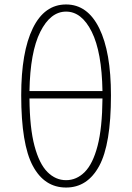

<svg xmlns="http://www.w3.org/2000/svg" viewBox="-20 -827 591 860"><path d="M276 13Q179 13 127 -84Q75 -181 75 -400Q75 -594 127 -700.5Q179 -807 276 -807Q372 -807 424.5 -700.5Q477 -594 477 -400Q477 -181 424.5 -84Q372 13 276 13ZM276 -20Q323 -20 359.5 -56.5Q396 -93 417 -173.5Q438 -254 439 -386H112Q113 -254 134.5 -173.5Q156 -93 192.5 -56.5Q229 -20 276 -20ZM112 -419H439Q436 -594 391 -684.5Q346 -775 276 -775Q206 -775 160.5 -684.5Q115 -594 112 -419Z"/></svg>

Font: Source Han Sans SC ExtraLight
Style: Regular
Weight: 250
Designer: Ryoko NISHIZUKA 西塚涼子 (kana, bopomofo & ideographs); Paul D. Hunt (Latin, Greek & Cyrillic); Sandoll Communications 산돌커뮤니
Foundry: Adobe
Version: Version 2.004;hotconv 1.0.118;makeotfexe 2.5.65603